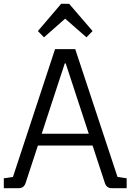

<svg xmlns="http://www.w3.org/2000/svg" viewBox="-21 -988 685 1008"><path d="M77 0H-1V-52L47 -59L268 -730H374L596 -59L644 -52V0H566Q539 0 530 -26L465 -224H178L113 -26Q104 0 77 0ZM324 -655H319L198 -286H445ZM465 -825 433 -792 321 -890 210 -792 178 -825 300 -968H342Z"/></svg>

Font: Fauna One
Style: Regular
Weight: 400
Version: Version 1.001